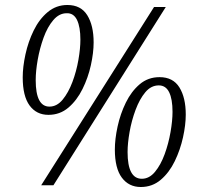

<svg xmlns="http://www.w3.org/2000/svg" viewBox="-20 -742 799 769"><path d="M174 -282Q126 -282 98.5 -319.5Q71 -357 71 -432Q71 -474 82 -524.5Q93 -575 115 -620Q137 -665 171 -693.5Q205 -722 250 -722Q304 -722 329.5 -681Q355 -640 355 -572Q355 -531 344 -481Q333 -431 310.5 -385.5Q288 -340 254 -311Q220 -282 174 -282ZM145 0 597 -714H644L194 0ZM178 -315Q208 -315 231 -343Q254 -371 270 -413.5Q286 -456 294 -502Q302 -548 302 -583Q302 -634 288.5 -662Q275 -690 247 -689Q217 -689 193.5 -661.5Q170 -634 154.5 -591Q139 -548 131 -502.5Q123 -457 123 -421Q123 -315 178 -315ZM544 7Q496 7 468 -30.5Q440 -68 440 -143Q440 -185 451 -235.5Q462 -286 484 -331Q506 -376 539.5 -404.5Q573 -433 619 -433Q673 -433 698.5 -392Q724 -351 724 -283Q724 -242 713 -192Q702 -142 680 -96.5Q658 -51 624 -22Q590 7 544 7ZM548 -26Q578 -26 601 -54Q624 -82 639.5 -124.5Q655 -167 663 -213Q671 -259 671 -294Q671 -345 657.5 -372.5Q644 -400 616 -400Q585 -400 562 -372.5Q539 -345 523 -302Q507 -259 499 -213.5Q491 -168 491 -133Q491 -26 548 -26Z"/></svg>

Font: Noto Serif Condensed Light
Style: Italic
Weight: 300
Width: 3
Italic angle: -12°
Designer: Monotype Design Team
Foundry: Monotype Imaging Inc.
Version: Version 2.014; ttfautohint (v1.8.4.7-5d5b)